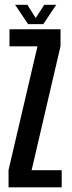

<svg xmlns="http://www.w3.org/2000/svg" viewBox="-20 -800 306 820"><path d="M16.5 0H243.5V-73H115L238.5 -603V-675H20.5V-602H140L16.5 -74ZM100 -697H165L220 -779.5H169L132.5 -723L97 -779.5H44.5Z"/></svg>

Font: Anybody ExtraCondensed Medium
Style: Regular
Weight: 500
Width: 2
Version: Version 1.113;gftools[0.9.25]